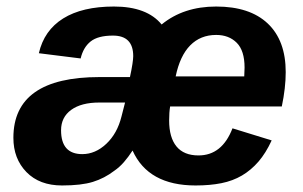

<svg xmlns="http://www.w3.org/2000/svg" viewBox="-20 -558 929 588"><path d="M501 -232Q498 -214 498 -189Q498 -137 520.5 -109.5Q543 -82 588 -82Q660 -82 692 -165L812 -128Q794 -89 771.5 -63Q749 -37 721 -20.5Q693 -4 658 3Q623 10 579 10Q434 10 386 -97Q373 -77 359.5 -61.5Q346 -46 330 -35Q300 -12 264.5 -1Q229 10 170 10Q101 10 61 -31Q21 -72 21 -136Q21 -322 285 -322H378Q383 -345 385.5 -361.5Q388 -378 388 -386Q388 -449 326 -449Q280 -449 257.5 -431Q235 -413 227 -379L99 -395Q115 -465 173.5 -501.5Q232 -538 329 -538Q430 -538 475 -483Q542 -538 642 -538Q745 -538 800 -486Q855 -434 855 -337Q855 -289 843 -232ZM363 -244H284Q229 -244 198 -221.5Q167 -199 167 -159Q167 -86 232 -86Q272 -86 305.5 -117.5Q339 -149 352 -201ZM728 -324 729 -351Q729 -403 705 -427Q681 -451 642 -451Q594 -451 562.5 -419Q531 -387 518 -324Z"/></svg>

Font: Libra Sans Modern
Style: Bold Italic
Weight: 700
Italic angle: -12°
Foundry: Stefan Peev, Context Ltd
Version: Version 1.000